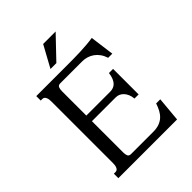

<svg xmlns="http://www.w3.org/2000/svg" viewBox="-251 -1048 1184 1184"><g transform="rotate(-45 340.5 -456.5)"><path d="M420.9 -412.6Q435.5 -412.6 448.2 -417.2Q460.9 -421.9 470.7 -432.1Q480.5 -442.4 487.3 -459Q494.1 -475.6 497.1 -499.5H533.2V-276.9H497.1Q495.6 -297.4 488.8 -313.5Q481.9 -329.6 471.7 -340.8Q461.4 -352.1 448.5 -357.9Q435.5 -363.8 420.9 -363.8H212.9V-91.3Q212.9 -73.7 217.8 -61.8Q222.7 -49.8 240.2 -49.8H433.1Q464.4 -49.8 486.8 -58.1Q509.3 -66.4 525.1 -81.3Q541 -96.2 551.8 -116.7Q562.5 -137.2 570.3 -161.1H606.4L591.8 0H79.6V-39.1H94.2Q103 -39.1 108.4 -43.9Q113.8 -48.8 116.9 -56.4Q120.1 -64 121.1 -73.2Q122.1 -82.5 122.1 -91.3V-624.5Q122.1 -633.3 121.1 -642.6Q120.1 -651.9 116.9 -659.4Q113.8 -667 108.4 -671.9Q103 -676.8 94.2 -676.8H79.6V-715.8H357.4Q377.9 -715.8 405.8 -716.1Q433.6 -716.3 463.6 -717.5Q493.7 -718.8 522.9 -721.2Q552.2 -723.6 575.2 -727.5L596.2 -569.3H560.1Q552.2 -594.2 539.1 -612.5Q525.9 -630.9 509 -642.8Q492.2 -654.8 472.4 -660.9Q452.6 -667 431.6 -667H240.2Q222.7 -667 217.8 -654.5Q212.9 -642.1 212.9 -624.5V-412.6ZM336.9 -913.1H445.8L311 -772H259.8Z"/></g></svg>

Font: Arian AMU Serif
Style: Regular
Weight: 400
Designer: Ruben Hakobyan (Tarumian)
Foundry: Ruben Hakobyan (Tarumian)
Version: Version 1.002